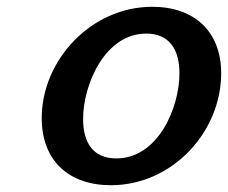

<svg xmlns="http://www.w3.org/2000/svg" viewBox="-20 -533 672 566"><path d="M103 -185C103 -59 183 13 307 13C488 13 632 -144 632 -317C632 -440 553 -513 429 -513C248 -513 103 -355 103 -185ZM225 -182C225 -285 290 -434 411 -434C480 -434 509 -386 509 -317C509 -214 445 -66 323 -66C254 -66 225 -113 225 -182Z"/></svg>

Font: Perun SemiBold Italic
Style: Regular
Weight: 400
Italic angle: -12°
Foundry: Copyright (c) Stefan Peev, Context Ltd, 2016
Version: Version 1.026